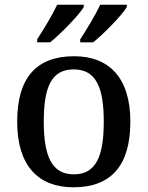

<svg xmlns="http://www.w3.org/2000/svg" viewBox="-20 -786 627 816"><path d="M321 -619V-606H376C421 -642 498 -721 519 -756V-766H406C385 -721 349 -662 321 -619ZM138 -619V-606H193C238 -642 315 -721 336 -756V-766H223C202 -721 166 -662 138 -619ZM292 10C451 10 534 -81 534 -269C534 -456 443 -547 295 -547C135 -547 53 -456 53 -269C53 -81 143 10 292 10ZM294 -45C200 -45 166 -122 166 -269C166 -417 199 -491 293 -491C387 -491 421 -417 421 -269C421 -122 388 -45 294 -45Z"/></svg>

Font: Noto Serif Gurmukhi Medium
Style: Regular
Weight: 500
Designer: Vaibhav Singh and the Monotype Design Team
Foundry: Monotype Imaging Inc.
Version: Version 2.004